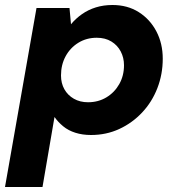

<svg xmlns="http://www.w3.org/2000/svg" viewBox="-38 -528 718 768"><path d="M-18 220 108 -496H240L246 -431Q265 -454 290 -471.5Q315 -489 345.5 -498.5Q376 -508 412 -508Q472 -508 517 -479.5Q562 -451 587.5 -402.5Q613 -354 613 -293Q613 -231 591.5 -175.5Q570 -120 530.5 -78Q491 -36 439 -12Q387 12 326 12Q292 12 263.5 3Q235 -6 214.5 -23Q194 -40 180 -60L132 220ZM314 -119Q355 -119 387.5 -138.5Q420 -158 439 -191.5Q458 -225 458 -267Q458 -297 445 -322Q432 -347 407.5 -362Q383 -377 349 -377Q308 -377 275.5 -357Q243 -337 224.5 -303Q206 -269 206 -226Q206 -195 219.5 -171Q233 -147 257.5 -133Q282 -119 314 -119Z"/></svg>

Font: DM Sans 24pt Black
Style: Italic
Weight: 900
Italic angle: -10°
Designer: Colophon Foundry, Jonny Pinhorn
Foundry: Colophon Foundry
Version: Version 4.004;gftools[0.9.30]